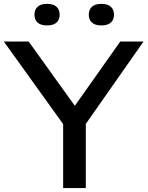

<svg xmlns="http://www.w3.org/2000/svg" viewBox="-36 -950 746 970"><path d="M283 0V-323L-16.5 -740H109L342 -415.5L571.5 -740H689L397.5 -324V0ZM476 -821.5Q444.5 -821.5 428.5 -836Q412.5 -850.5 412.5 -875.5Q412.5 -901 428.5 -915.8Q444.5 -930.5 476 -930.5Q508 -930.5 524 -915.8Q540 -901 540 -875.5Q540 -850.5 524 -836Q508 -821.5 476 -821.5ZM202 -821.5Q170 -821.5 154 -836Q138 -850.5 138 -875.5Q138 -901 154 -915.8Q170 -930.5 202 -930.5Q233.5 -930.5 249.5 -915.8Q265.5 -901 265.5 -875.5Q265.5 -850.5 249.5 -836Q233.5 -821.5 202 -821.5Z"/></svg>

Font: Encode Sans Expanded Expanded Medium
Style: Regular
Weight: 500
Width: 7
Designer: Multiple Designers
Foundry: Impallari Type
Version: Version 3.000; ttfautohint (v1.8.3) -l 8 -r 50 -G 200 -x 14 